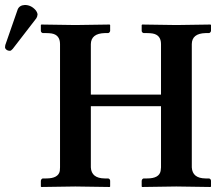

<svg xmlns="http://www.w3.org/2000/svg" viewBox="-46 -745 863 767"><path d="M53.2 -725.1Q78.1 -725.1 96.2 -704.6Q103.5 -695.3 104 -687Q103 -677.7 99.1 -671.9L4.9 -549.8Q-1.5 -542.5 -5.9 -542Q-20 -542 -25.4 -552.7Q-25.9 -554.7 -25.9 -556.2Q-25.4 -562 -24.9 -564.9L24.9 -708Q32.2 -724.1 53.2 -725.1ZM597.2 -568.8Q597.2 -605.5 563 -611.3Q553.2 -612.8 542 -612.8H527.8Q521 -614.7 520 -621.1V-645L522 -647Q522.9 -647 658.2 -645L794.9 -647L796.9 -645V-621.1Q794.9 -614.3 789.1 -612.8H774.9Q720.7 -611.3 720.2 -568.8V-76.2Q722.7 -32.7 774.9 -32.2H789.1Q796.4 -30.3 796.9 -22.9V0L794.9 2Q793.9 2 658.2 0L522 2L520 0V-22.9Q521.5 -30.8 527.8 -32.2H542Q589.8 -32.2 595.7 -62Q596.7 -68.8 597.2 -76.2V-320.8H316.9V-76.2Q319.3 -32.7 372.1 -32.2H386.2Q393.6 -30.3 394 -22.9V0L392.1 2Q391.1 2 254.9 0L119.1 2L117.2 0V-22.9Q118.7 -30.8 125 -32.2H139.2Q187 -32.2 192.9 -62Q193.8 -68.8 193.8 -76.2V-568.8Q193.8 -605.5 160.2 -611.3Q150.4 -612.8 139.2 -612.8H125Q118.2 -614.7 117.2 -621.1V-645L119.1 -647Q120.1 -647 254.9 -645L392.1 -647L394 -645V-621.1Q392.1 -614.3 386.2 -612.8H372.1Q317.9 -611.3 316.9 -568.8V-367.2H597.2Z"/></svg>

Font: Linux Libertine O
Style: Semibold
Weight: 700
Designer: Philipp H. Poll
Foundry: Philipp H. Poll
Version: Version 5.0.0